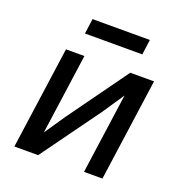

<svg xmlns="http://www.w3.org/2000/svg" viewBox="-123 -777 826 881"><g transform="rotate(20 290.0 -336.0)"><path d="M438 -393 369 -290 159 0H43L113 -500H203L148 -107L218 -210L427 -500H543L473 0H383ZM180 -672H460L450 -598H170Z"/></g></svg>

Font: Retni Sans Medium
Style: Italic
Weight: 500
Italic angle: -8°
Designer: Vitaly Kuzmin
Foundry: ParaType Ltd.
Version: Version 1.00;June 10, 2019;FontCreator 11.5.0.2425 64-bit; t